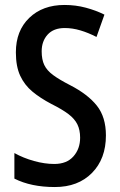

<svg xmlns="http://www.w3.org/2000/svg" viewBox="-20 -744 483 774"><path d="M407 -198Q407 -104 351 -47Q295 10 201 10Q105 10 38 -24V-127Q74 -107 117 -95Q160 -83 199 -83Q249 -83 276 -113.5Q303 -144 303 -189Q303 -220 292 -242.5Q281 -265 256 -284Q231 -303 187 -325Q143 -348 111 -374.5Q79 -401 61.5 -438.5Q44 -476 44 -533Q44 -620 98 -672Q152 -724 240 -724Q285 -724 326 -713Q367 -702 401 -685L369 -595Q336 -612 304 -621.5Q272 -631 241 -631Q196 -631 172 -604.5Q148 -578 148 -537Q148 -504 158.5 -482Q169 -460 194 -441.5Q219 -423 262 -401Q334 -364 370.5 -318Q407 -272 407 -198Z"/></svg>

Font: Avrile Sans Condensed Medium
Style: Regular
Weight: 500
Width: 3
Designer: Monotype Design Team
Foundry: Monotype Imaging Inc.
Version: Version 2.001;September 10, 2019;FontCreator 11.5.0.2425 64-